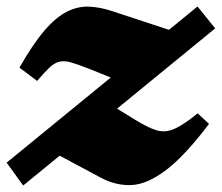

<svg xmlns="http://www.w3.org/2000/svg" viewBox="-20 -557 684 592"><path d="M0.5 -55.5 321.5 -318 250.5 -346.5Q217.5 -359.5 197.2 -365Q177 -370.5 162 -366.5Q147 -362.5 132 -348.2Q117 -334 94.5 -307.5L40 -348.5Q81.5 -421.5 117.2 -463Q153 -504.5 186.8 -521.2Q220.5 -538 254.8 -536.5Q289 -535 326.5 -522.5L501 -465L589 -537L643.5 -469.5L341 -222L399.5 -186Q438.5 -162 464.5 -154.8Q490.5 -147.5 518.5 -160Q546.5 -172.5 589.5 -207.5L624.5 -175Q550 -76.5 492.2 -32.8Q434.5 11 386.5 13.5Q338.5 16 292 -8.5L164 -77L51.5 15Z"/></svg>

Font: Newsreader 6pt ExtraBold
Style: Italic
Weight: 800
Italic angle: -17°
Designer: Hugues Gentile
Foundry: Production Type
Version: Version 1.003; ttfautohint (v1.8.3)